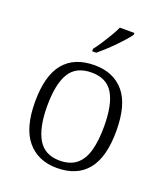

<svg xmlns="http://www.w3.org/2000/svg" viewBox="-142 -863 839 971"><g transform="rotate(20 278.0 -378.0)"><path d="M277 10Q176 10 118 -58.5Q60 -127 60 -268Q60 -408 116 -476Q172 -544 281 -544Q383 -544 440 -477Q497 -410 497 -268Q497 -127 441 -58.5Q385 10 277 10ZM278 -30Q334 -30 368 -58Q402 -86 416.5 -139.5Q431 -193 431 -268Q431 -387 395.5 -445.5Q360 -504 280 -504Q196 -504 160.5 -445Q125 -386 125 -268Q125 -153 161 -91.5Q197 -30 278 -30ZM244 -619Q259 -638 276 -664Q293 -690 309 -717Q325 -744 335 -766H413V-756Q404 -743 386.5 -723Q369 -703 347.5 -681Q326 -659 304.5 -639.5Q283 -620 266 -606H244Z"/></g></svg>

Font: Noto Serif Hebrew Light
Style: Regular
Weight: 300
Version: Version 2.003